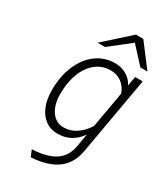

<svg xmlns="http://www.w3.org/2000/svg" viewBox="-228 -831 993 1142"><g transform="rotate(30 269.0 -259.5)"><path d="M179 213 160.5 168.5Q233 164.5 279.8 146.5Q326.5 128.5 352 96Q377.5 63.5 385 17L400.5 -71.5Q375 -33 335.8 -10.5Q296.5 12 246.5 12Q197.5 12 162 -13.8Q126.5 -39.5 107.2 -86.2Q88 -133 88 -196Q88 -292.5 119.5 -366.2Q151 -440 207 -481.5Q263 -523 336 -523Q378 -523 413.5 -502.8Q449 -482.5 466.5 -446.5L478 -511H530L437.5 16Q426 83 392.2 124.8Q358.5 166.5 304.8 187.5Q251 208.5 179 213ZM259 -38.5Q304 -38.5 343.5 -64.5Q383 -90.5 412 -137L455.5 -384.5Q441.5 -424.5 409.5 -448.8Q377.5 -473 334.5 -473Q275.5 -473 232.5 -438.2Q189.5 -403.5 166 -342.8Q142.5 -282 142.5 -203.5Q142.5 -128 174.2 -83.2Q206 -38.5 259 -38.5ZM182.5 -576 356 -732H406.5L525 -576H476.5L374.5 -687L233.5 -576Z"/></g></svg>

Font: Overpass ExtraLight
Style: Italic
Weight: 250
Italic angle: -10°
Designer: Delve Withrington, Dave Bailey, Thomas Jockin
Foundry: Delve Fonts LLC
Version: Version 4.000